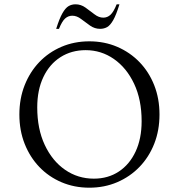

<svg xmlns="http://www.w3.org/2000/svg" viewBox="-20 -862 831 892"><path d="M395 10Q325 10 265.5 -15.5Q206 -41 162.5 -86.5Q119 -132 94.5 -194Q70 -256 70 -330Q70 -404 94.5 -466Q119 -528 162.5 -573.5Q206 -619 265.5 -644.5Q325 -670 395 -670Q465 -670 524.5 -644.5Q584 -619 628 -573.5Q672 -528 696.5 -466Q721 -404 721 -330Q721 -256 696.5 -194Q672 -132 628 -86.5Q584 -41 524.5 -15.5Q465 10 395 10ZM416 -32Q482 -32 532 -65Q582 -98 610 -158Q638 -218 638 -299Q638 -399 603 -473Q568 -547 509 -588Q450 -629 378 -629Q312 -629 261 -596.5Q210 -564 181.5 -504Q153 -444 153 -363Q153 -263 188 -188.5Q223 -114 282.5 -73Q342 -32 416 -32ZM241 -728Q256 -776 270 -800.5Q284 -825 298.5 -833.5Q313 -842 331 -842Q356 -842 377.5 -826.5Q399 -811 419 -795.5Q439 -780 460 -780Q479 -780 493.5 -793.5Q508 -807 522 -842H535Q520 -793 506 -768.5Q492 -744 477.5 -736Q463 -728 445 -728Q420 -728 398.5 -743Q377 -758 357 -773.5Q337 -789 316 -789Q297 -789 282.5 -776Q268 -763 254 -728Z"/></svg>

Font: Spectral SC Light
Style: Regular
Weight: 300
Designer: Jean-Baptiste Levee
Foundry: Production Type
Version: Version 2.001